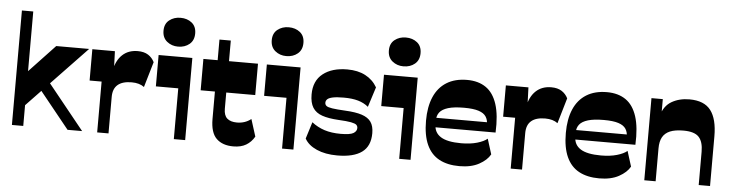

<svg xmlns="http://www.w3.org/2000/svg" viewBox="-49 -1046 4915 1290"><g transform="rotate(5 2409.0 -401.0)"><path d="M108.7 -114 105.7 -340 307.5 -554H529.5ZM57 0V-772H133.5V0ZM432.3 0 216.5 -267.3 269.7 -323.3 530.5 0Z M708.5 -246V0H632V-342.8H551V-554H703.2L708.5 -408.7L697.5 -418Q712.2 -492 752.9 -530Q793.5 -568 856.5 -568Q899.5 -568 927 -550.4Q954.5 -532.7 969 -503L918.5 -331.3Q886.7 -355.5 834 -355.5Q772.2 -355.5 740.4 -328.4Q708.5 -301.3 708.5 -246Z M1122.9 -621.5Q1079.5 -621.5 1048 -647.1Q1016.5 -672.8 1016.5 -719.5Q1016.5 -766.5 1047.8 -791.2Q1079.2 -816 1123.2 -816Q1168.8 -816 1199.5 -791.2Q1230.2 -766.5 1230.2 -719.5Q1230.2 -672.8 1199.4 -647.1Q1168.6 -621.5 1122.9 -621.5ZM1149 0V-342.5H998V-554H1225.5V0Z M1551 14Q1477.7 14 1437 -25.7Q1396.2 -65.5 1396.2 -158V-693H1472.7V-233.2Q1472.7 -187.7 1495.6 -167.9Q1518.5 -148 1561.5 -148Q1616.2 -148 1656.5 -180L1693 -64.5Q1671.7 -27 1637.1 -6.5Q1602.5 14 1551 14ZM1300 -342.5V-554H1668.2V-342.5Z M1852.9 -621.5Q1809.5 -621.5 1778 -647.1Q1746.5 -672.8 1746.5 -719.5Q1746.5 -766.5 1777.8 -791.2Q1809.2 -816 1853.2 -816Q1898.8 -816 1929.5 -791.2Q1960.2 -766.5 1960.2 -719.5Q1960.2 -672.8 1929.4 -647.1Q1898.6 -621.5 1852.9 -621.5ZM1879 0V-342.5H1728V-554H1955.5V0Z M2251.9 13.7Q2171 13.7 2113.1 -11.9Q2055.3 -37.4 2031.4 -81.3L2066.7 -194Q2105.6 -163.4 2152.9 -148.1Q2200.1 -132.9 2262.3 -132.9Q2326 -132.9 2348.4 -146.4Q2370.7 -159.9 2370.7 -181.4Q2370.7 -194.4 2361.8 -202.8Q2352.9 -211.1 2324.9 -216.6Q2296.9 -222.1 2239.1 -224.9Q2172.6 -228.6 2129.5 -243.4Q2086.4 -258.1 2065.6 -291Q2044.9 -323.9 2044.9 -380Q2044.9 -471.9 2106 -519.9Q2167.1 -568 2269.9 -568Q2341.3 -568 2392.2 -541.3Q2443.1 -514.6 2471.9 -464.6L2428.9 -329.7Q2400 -354 2360.1 -365.6Q2320.3 -377.3 2263 -377.3Q2215.3 -377.3 2188.8 -371.7Q2162.3 -366.1 2152.1 -356.1Q2141.9 -346.1 2141.9 -332.6Q2141.9 -319.1 2152 -311.1Q2162.1 -303 2191.8 -298.5Q2221.4 -294 2279.4 -290.9Q2349.6 -287.6 2392.1 -273.6Q2434.7 -259.6 2454.4 -231.5Q2474 -203.4 2474 -155.6Q2474 -68.4 2417.9 -27.4Q2361.9 13.7 2251.9 13.7Z M2642.9 -621.5Q2599.5 -621.5 2568 -647.1Q2536.5 -672.8 2536.5 -719.5Q2536.5 -766.5 2567.8 -791.2Q2599.2 -816 2643.2 -816Q2688.8 -816 2719.5 -791.2Q2750.2 -766.5 2750.2 -719.5Q2750.2 -672.8 2719.4 -647.1Q2688.6 -621.5 2642.9 -621.5ZM2669 0V-342.5H2518V-554H2745.5V0Z M3075.3 13.7Q2994.6 13.7 2939 -16.4Q2883.4 -46.4 2854.8 -109.6Q2826.1 -172.9 2826.1 -271Q2826.1 -365 2854.8 -431.4Q2883.4 -497.7 2939.9 -532.9Q2996.3 -568 3078.3 -568Q3153.9 -568 3204.9 -532.9Q3255.9 -497.9 3280 -423.6Q3304.1 -349.4 3298.7 -232.3H2889.4V-296.3H3263.1L3236.6 -279.1Q3236.6 -311.7 3222.1 -334.1Q3207.6 -356.6 3172.3 -368.2Q3137 -379.9 3073.4 -379.9Q3006.3 -379.9 2966.4 -367.8Q2926.6 -355.7 2909.4 -333.7Q2892.1 -311.7 2892.1 -280V-251Q2892.1 -196.6 2936.3 -168.6Q2980.4 -140.6 3074.4 -140.6Q3135.9 -140.6 3181.6 -153.9Q3227.4 -167.3 3250 -186.7L3282.4 -83.6Q3260.4 -43.9 3207.7 -15.1Q3155 13.7 3075.3 13.7Z M3497.5 -246V0H3421V-342.8H3340V-554H3492.2L3497.5 -408.7L3486.5 -418Q3501.2 -492 3541.9 -530Q3582.5 -568 3645.5 -568Q3688.5 -568 3716 -550.4Q3743.5 -532.7 3758 -503L3707.5 -331.3Q3675.7 -355.5 3623 -355.5Q3561.2 -355.5 3529.4 -328.4Q3497.5 -301.3 3497.5 -246Z M4018.3 13.7Q3937.6 13.7 3882 -16.4Q3826.4 -46.4 3797.8 -109.6Q3769.1 -172.9 3769.1 -271Q3769.1 -365 3797.8 -431.4Q3826.4 -497.7 3882.9 -532.9Q3939.3 -568 4021.3 -568Q4096.9 -568 4147.9 -532.9Q4198.9 -497.9 4223 -423.6Q4247.1 -349.4 4241.7 -232.3H3832.4V-296.3H4206.1L4179.6 -279.1Q4179.6 -311.7 4165.1 -334.1Q4150.6 -356.6 4115.3 -368.2Q4080 -379.9 4016.4 -379.9Q3949.3 -379.9 3909.4 -367.8Q3869.6 -355.7 3852.4 -333.7Q3835.1 -311.7 3835.1 -280V-251Q3835.1 -196.6 3879.3 -168.6Q3923.4 -140.6 4017.4 -140.6Q4078.9 -140.6 4124.6 -153.9Q4170.4 -167.3 4193 -186.7L4225.4 -83.6Q4203.4 -43.9 4150.7 -15.1Q4098 13.7 4018.3 13.7Z M4689 0V-224.3Q4689 -291.8 4659.5 -323.6Q4630 -355.5 4555.3 -355.5Q4499.8 -355.5 4465.4 -341.3Q4431 -327 4414.7 -297.8Q4398.5 -268.5 4398.5 -221.8V0H4322V-554H4398.5V-424.7L4387.2 -439.5Q4406.5 -508.7 4457.9 -538.4Q4509.2 -568 4577.5 -568Q4677 -568 4721.2 -510Q4765.5 -452 4765.5 -334.8V0Z"/></g></svg>

Font: Savate ExtraLight
Style: Regular
Weight: 200
Designer: Max Esnée
Foundry: Plomb Type
Version: Version 2.000